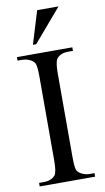

<svg xmlns="http://www.w3.org/2000/svg" viewBox="-97 -922 527 968"><g transform="rotate(-10 166.5 -438.5)"><path d="M308.6 -18.1V0H24.9V-18.1H48.3Q89.4 -18.1 107.9 -42Q119.6 -57.6 119.6 -117.2V-544.9Q119.6 -595.2 113.3 -611.3Q108.4 -623.5 93.3 -632.3Q71.8 -644 48.3 -644H24.9V-662.1H308.6V-644H284.7Q244.1 -644 225.6 -620.1Q213.4 -604.5 213.4 -544.9V-117.2Q213.4 -66.9 219.7 -50.8Q224.6 -38.6 240.2 -29.8Q261.2 -18.1 284.7 -18.1ZM275.9 -877.4 131.8 -709H115.2L166.5 -877.4Z"/></g></svg>

Font: Jameel Khushkhati
Style: Regular
Weight: 400
Version: Version 3.5